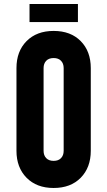

<svg xmlns="http://www.w3.org/2000/svg" viewBox="-20 -920 534 956"><path d="M247 16Q162.5 16 112.2 -35Q62 -86 62 -169V-581Q62 -664.5 112.2 -715.2Q162.5 -766 247 -766Q332 -766 382 -715.2Q432 -664.5 432 -581V-169Q432 -86 382 -35Q332 16 247 16ZM247 -119Q271 -119 284 -132.8Q297 -146.5 297 -169V-581Q297 -603.5 284 -617.2Q271 -631 247 -631Q223 -631 210 -617.2Q197 -603.5 197 -581V-169Q197 -146.5 210 -132.8Q223 -119 247 -119ZM127 -900H368V-810H127Z"/></svg>

Font: Mohave Light
Style: Bold
Weight: 700
Version: Version 2.003